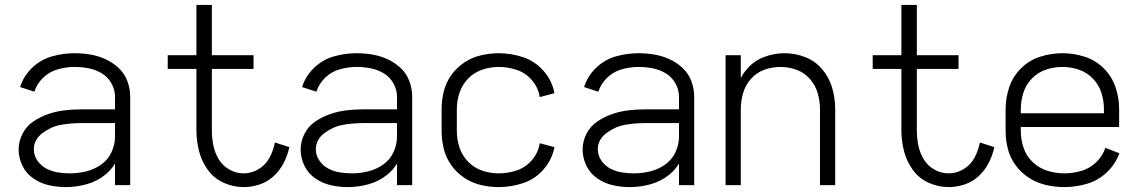

<svg xmlns="http://www.w3.org/2000/svg" viewBox="-20 -755 4640 783"><path d="M248 8Q214 8 180 0.5Q146 -7 116.5 -27Q87 -47 71.5 -79Q56 -111 56 -145Q56 -179 72 -210Q88 -241 116.5 -260Q145 -279 177 -290Q209 -301 242.5 -305Q276 -309 310 -309H449V-361Q449 -389 434.5 -415Q420 -441 395 -456Q370 -471 341.5 -476.5Q313 -482 284 -482Q250 -482 216 -472.5Q182 -463 156.5 -438.5Q131 -414 120 -381L62 -400Q76 -445 111 -478.5Q146 -512 191.5 -525Q237 -538 284 -538Q317 -538 349 -532.5Q381 -527 410.5 -513.5Q440 -500 464 -477.5Q488 -455 499.5 -424Q511 -393 511 -361V0H449V-88Q434 -63 411 -44Q377 -16 334.5 -4Q292 8 248 8ZM265 -48Q298 -48 331 -56Q364 -64 392 -83.5Q420 -103 434.5 -134Q449 -165 449 -198V-253H310Q269 -253 229 -246Q189 -239 153.5 -212.5Q118 -186 118 -146Q118 -121 132.5 -100Q147 -79 169 -67.5Q191 -56 215.5 -52Q240 -48 265 -48Z M974 8Q931 8 891.5 -10Q852 -28 827 -63Q802 -98 791.5 -139.5Q781 -181 781 -224V-474H664V-530H781V-735H844V-530H1014V-474H844V-224Q844 -193 850 -162.5Q856 -132 872 -105.5Q888 -79 915.5 -63.5Q943 -48 974 -48Q1006 -48 1035 -65.5Q1064 -83 1079.5 -112.5Q1095 -142 1101 -174L1160 -155Q1153 -122 1137.5 -91.5Q1122 -61 1097 -37.5Q1072 -14 1039.5 -3Q1007 8 974 8Z M1398 8Q1364 8 1330 0.5Q1296 -7 1266.5 -27Q1237 -47 1221.5 -79Q1206 -111 1206 -145Q1206 -179 1222 -210Q1238 -241 1266.5 -260Q1295 -279 1327 -290Q1359 -301 1392.5 -305Q1426 -309 1460 -309H1599V-361Q1599 -389 1584.5 -415Q1570 -441 1545 -456Q1520 -471 1491.5 -476.5Q1463 -482 1434 -482Q1400 -482 1366 -472.5Q1332 -463 1306.5 -438.5Q1281 -414 1270 -381L1212 -400Q1226 -445 1261 -478.5Q1296 -512 1341.5 -525Q1387 -538 1434 -538Q1467 -538 1499 -532.5Q1531 -527 1560.5 -513.5Q1590 -500 1614 -477.5Q1638 -455 1649.5 -424Q1661 -393 1661 -361V0H1599V-88Q1584 -63 1561 -44Q1527 -16 1484.5 -4Q1442 8 1398 8ZM1415 -48Q1448 -48 1481 -56Q1514 -64 1542 -83.5Q1570 -103 1584.5 -134Q1599 -165 1599 -198V-253H1460Q1419 -253 1379 -246Q1339 -239 1303.5 -212.5Q1268 -186 1268 -146Q1268 -121 1282.5 -100Q1297 -79 1319 -67.5Q1341 -56 1365.5 -52Q1390 -48 1415 -48Z M2014 8Q1977 8 1941 -0.5Q1905 -9 1874 -29.5Q1843 -50 1821 -80.5Q1799 -111 1790 -147Q1781 -183 1781 -220V-310Q1781 -347 1790 -383Q1799 -419 1821 -449.5Q1843 -480 1874 -500.5Q1905 -521 1941.5 -529.5Q1978 -538 2014 -538Q2065 -538 2114 -521.5Q2163 -505 2197.5 -465Q2232 -425 2241 -375L2181 -359Q2176 -396 2150.5 -426.5Q2125 -457 2088.5 -469.5Q2052 -482 2014 -482Q1980 -482 1947 -471Q1914 -460 1889.5 -435Q1865 -410 1854 -377Q1843 -344 1843 -310V-220Q1843 -186 1854 -153Q1865 -120 1889.5 -95Q1914 -70 1947 -59Q1980 -48 2014 -48Q2052 -48 2088.5 -60.5Q2125 -73 2150.5 -103.5Q2176 -134 2181 -171L2241 -155Q2232 -105 2197.5 -65Q2163 -25 2114 -8.5Q2065 8 2014 8Z M2548 8Q2514 8 2480 0.5Q2446 -7 2416.5 -27Q2387 -47 2371.5 -79Q2356 -111 2356 -145Q2356 -179 2372 -210Q2388 -241 2416.5 -260Q2445 -279 2477 -290Q2509 -301 2542.5 -305Q2576 -309 2610 -309H2749V-361Q2749 -389 2734.5 -415Q2720 -441 2695 -456Q2670 -471 2641.5 -476.5Q2613 -482 2584 -482Q2550 -482 2516 -472.5Q2482 -463 2456.5 -438.5Q2431 -414 2420 -381L2362 -400Q2376 -445 2411 -478.5Q2446 -512 2491.5 -525Q2537 -538 2584 -538Q2617 -538 2649 -532.5Q2681 -527 2710.5 -513.5Q2740 -500 2764 -477.5Q2788 -455 2799.5 -424Q2811 -393 2811 -361V0H2749V-88Q2734 -63 2711 -44Q2677 -16 2634.5 -4Q2592 8 2548 8ZM2565 -48Q2598 -48 2631 -56Q2664 -64 2692 -83.5Q2720 -103 2734.5 -134Q2749 -165 2749 -198V-253H2610Q2569 -253 2529 -246Q2489 -239 2453.5 -212.5Q2418 -186 2418 -146Q2418 -121 2432.5 -100Q2447 -79 2469 -67.5Q2491 -56 2515.5 -52Q2540 -48 2565 -48Z M2939 0V-530H3001V-437Q3011 -456 3025 -472Q3053 -506 3094.5 -522Q3136 -538 3179 -538Q3223 -538 3264 -522Q3305 -506 3333.5 -472Q3362 -438 3374 -396Q3386 -354 3386 -310V0H3324V-310Q3324 -343 3314.5 -375.5Q3305 -408 3282.5 -433.5Q3260 -459 3228 -470.5Q3196 -482 3163 -482Q3129 -482 3097 -470.5Q3065 -459 3042.5 -433.5Q3020 -408 3010.5 -375.5Q3001 -343 3001 -310V0Z M3849 8Q3806 8 3766.5 -10Q3727 -28 3702 -63Q3677 -98 3666.5 -139.5Q3656 -181 3656 -224V-474H3539V-530H3656V-735H3719V-530H3889V-474H3719V-224Q3719 -193 3725 -162.5Q3731 -132 3747 -105.5Q3763 -79 3790.5 -63.5Q3818 -48 3849 -48Q3881 -48 3910 -65.5Q3939 -83 3954.5 -112.5Q3970 -142 3976 -174L4035 -155Q4028 -122 4012.5 -91.5Q3997 -61 3972 -37.5Q3947 -14 3914.5 -3Q3882 8 3849 8Z M4320 8Q4283 8 4246 -0.5Q4209 -9 4177.5 -29Q4146 -49 4123 -79.5Q4100 -110 4090.5 -146.5Q4081 -183 4081 -220V-310Q4081 -356 4096 -400Q4111 -444 4144.5 -477Q4178 -510 4222.5 -524Q4267 -538 4313 -538Q4358 -538 4402.5 -524Q4447 -510 4480.5 -477Q4514 -444 4529 -400Q4544 -356 4544 -310V-237H4143V-220Q4143 -185 4154.5 -151.5Q4166 -118 4192 -93.5Q4218 -69 4251.5 -58.5Q4285 -48 4320 -48Q4355 -48 4389.5 -58Q4424 -68 4450 -93Q4476 -118 4488 -152L4545 -130Q4529 -86 4494 -52.5Q4459 -19 4413 -5.5Q4367 8 4320 8ZM4143 -293H4482V-310Q4482 -344 4471.5 -377Q4461 -410 4436.5 -435Q4412 -460 4379.5 -471Q4347 -482 4313 -482Q4278 -482 4245.5 -471Q4213 -460 4188.5 -435Q4164 -410 4153.5 -377Q4143 -344 4143 -310Z"/></svg>

Font: Jozsika Light
Style: Regular
Weight: 300
Monospace: yes
Designer: Belleve Invis
Foundry: Belleve Invis
Version: 2.1.0